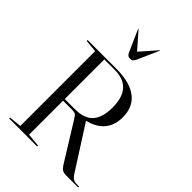

<svg xmlns="http://www.w3.org/2000/svg" viewBox="-274 -1078 1194 1194"><g transform="rotate(45 323.5 -481.0)"><path d="M122 -16V-674L40 -682V-690H293Q411 -690 473 -643Q535 -596 535 -505Q535 -435 497.5 -390Q460 -345 388 -328L571 -42Q584 -22 596.5 -15Q609 -8 633 -8H647V0H544Q520 0 508 -7Q496 -14 483 -34L330 -281Q323 -292 318 -299Q313 -306 307 -309.5Q301 -313 293 -314Q285 -315 273 -315H199V-16L286 -8V0H40V-8ZM290 -330Q371 -330 409 -372.5Q447 -415 447 -503Q447 -678 290 -678H199V-330ZM340 -815Q335 -806 328.5 -800Q322 -794 309 -794Q287 -794 278 -815L213 -961L216 -962L309 -856L402 -962L405 -961Z"/></g></svg>

Font: Libre Caslon Display
Style: Regular
Weight: 400
Designer: Pablo Impallari, Rodrigo Fuenzalida
Foundry: Pablo Impallari, Rodrigo Fuenzalida
Version: Version 1.002; ttfautohint (v1.5)